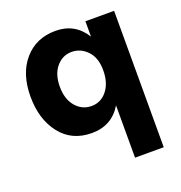

<svg xmlns="http://www.w3.org/2000/svg" viewBox="-127 -622 865 918"><g transform="rotate(-20 305.5 -163.0)"><path d="M551 187H405V-79Q354 6 252.5 6Q151 6 93 -68Q35 -142 35 -258Q35 -374 95 -443.5Q155 -513 254 -513Q353 -513 405 -429V-507H551ZM292 -392Q246 -392 214.5 -355Q183 -318 183 -254.5Q183 -191 215 -153.5Q247 -116 295 -116Q343 -116 374 -155Q405 -194 405 -258Q405 -322 371.5 -357Q338 -392 292 -392Z"/></g></svg>

Font: Hind Jalandhar
Style: Bold
Weight: 700
Designer: Namrata Goyal
Foundry: Indian Type Foundry
Version: Version 0.702;PS 1.0;hotconv 1.0.81;makeotf.lib2.5.63406